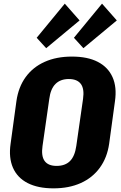

<svg xmlns="http://www.w3.org/2000/svg" viewBox="-20 -1021 665 1052"><path d="M273 11Q188 11 131.5 -18Q75 -47 51 -102Q27 -157 38 -233L70 -467Q81 -544 120.5 -598.5Q160 -653 224.5 -682Q289 -711 374 -711Q460 -711 516 -682Q572 -653 596.5 -598.5Q621 -544 610 -467L578 -233Q567 -157 527 -102Q487 -47 422.5 -18Q358 11 273 11ZM290 -112Q337 -112 363.5 -138.5Q390 -165 398 -221L435 -479Q443 -534 423 -561Q403 -588 357 -588Q311 -588 284 -561Q257 -534 250 -479L213 -221Q205 -166 224.5 -139Q244 -112 290 -112ZM416 -909 233 -757 181 -814 335 -1001ZM620 -909 437 -757 385 -814 539 -1001Z"/></svg>

Font: Pathway Extreme Condensed ExtraBold
Style: Italic
Weight: 800
Width: 3
Italic angle: -8°
Version: Version 1.001;gftools[0.9.26]